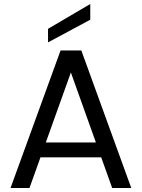

<svg xmlns="http://www.w3.org/2000/svg" viewBox="-20 -947 714 967"><path d="M285 -692.8H389.6L641.2 0H545L315.4 -642.3H358.6L128.5 0H33ZM132.9 -154.7 156.2 -229.4H512.5L536.9 -154.7ZM221.9 -801.9 434.6 -926.8V-847.7L221.9 -733.5Z"/></svg>

Font: Poppins Variable
Style: Regular
Weight: 100
Designer: Jonny Pinhorn
Foundry: Indian Type Foundry
Version: Version 6.000